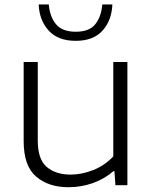

<svg xmlns="http://www.w3.org/2000/svg" viewBox="-20 -814 672 844"><path d="M281 9Q193.5 9 138.8 -37.8Q84 -84.5 84 -193.5V-541.5H146V-196.5Q146 -113 185.8 -79.8Q225.5 -46.5 290 -46.5Q338.5 -46.5 388.8 -66Q439 -85.5 478 -126.5V-541.5H540V0H487.5L483 -61.5H478.5Q438.5 -27 387.5 -9Q336.5 9 281 9ZM313 -634.5Q235 -634.5 194 -679.5Q153 -724.5 150 -794.5H194.5Q198.5 -741.5 225.8 -708Q253 -674.5 313 -674.5Q373 -674.5 399.2 -708Q425.5 -741.5 429.5 -794.5H474Q471 -724 430.5 -679.2Q390 -634.5 313 -634.5Z"/></svg>

Font: Encode Sans Exp Lt
Style: Regular
Weight: 300
Width: 7
Designer: Multiple Designers
Foundry: Impallari Type
Version: Version 3.002; ttfautohint (v1.8.3) -l 8 -r 50 -G 200 -x 14 